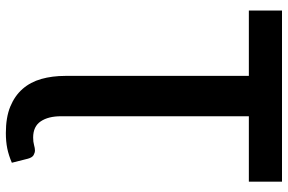

<svg xmlns="http://www.w3.org/2000/svg" viewBox="-180 -583 960 640"><g transform="rotate(90 300.0 -263.0)"><path d="M585.5 -723V-612.5H367.5V13.5Q367.5 56 384.5 81.2Q401.5 106.5 438.5 106.5Q453 106.5 463.5 103.5Q474 100.5 481.5 100.5Q489 100.5 497 105Q505 109.5 509 124L522.5 177.5Q498 188 474.8 192.8Q451.5 197.5 423.5 197.5Q371.5 197.5 335.5 182.8Q299.5 168 276.5 141.8Q253.5 115.5 243.2 79.2Q233 43 233 -0.5V-612.5H15V-723Z"/></g></svg>

Font: Lato
Style: Bold
Weight: 700
Designer: Lukasz Dziedzic
Foundry: tyPoland Lukasz Dziedzic
Version: Version 2.007; 2014-02-27